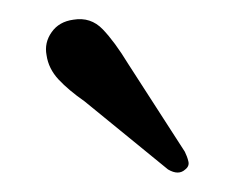

<svg xmlns="http://www.w3.org/2000/svg" viewBox="-20 -702 245 200"><path d="M113.5 -635.5 172.5 -544Q175 -539 176.2 -534Q177.5 -529 173 -525.5Q166 -519 155 -525.5L68 -596.5Q51.5 -608 41 -619.2Q30.5 -630.5 28.5 -644.5Q26 -657.5 33.8 -668.5Q41.5 -679.5 56.5 -681.5Q74.5 -684.5 87 -671.5Q99.5 -658.5 113.5 -635.5Z"/></svg>

Font: Fraunces 9pt S050 Light
Style: Regular
Weight: 300
Version: Version 1.000; ttfautohint (v1.8.3)